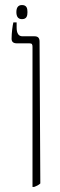

<svg xmlns="http://www.w3.org/2000/svg" viewBox="-20 -736 238 762"><path d="M67 -660C86 -660 89 -673 89 -688C89 -703 86 -716 67 -716C50 -716 45 -703 45 -688C45 -673 50 -660 67 -660ZM109 6H115C126 2 134 -2 140 -8L137 -571C137 -584 132 -592 117 -592H69C54 -592 46 -603 46 -627V-647H33C30 -635 26 -606 26 -582C26 -570 33 -564 47 -564H97C107 -564 109 -560 109 -550Z"/></svg>

Font: Noto Serif Hebrew Condensed Thin
Style: Regular
Weight: 100
Width: 3
Designer: Monotype Design Team
Foundry: Monotype Imaging Inc.
Version: Version 2.004